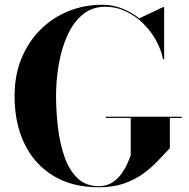

<svg xmlns="http://www.w3.org/2000/svg" viewBox="-20 -780 798 810"><path d="M426.5 -287.5H746.5V-282.5H696.5V-155Q672.5 -129.5 645.2 -100.8Q618 -72 583.5 -47Q549 -22 503.5 -6Q458 10 396.5 10Q285 10 205.8 -37.8Q126.5 -85.5 84 -172Q41.5 -258.5 41.5 -375Q41.5 -462.5 70.5 -533.2Q99.5 -604 150.5 -654.8Q201.5 -705.5 268.5 -732.8Q335.5 -760 411.5 -760Q455 -760 494.8 -744.5Q534.5 -729 567.5 -702.5L668 -750H672.5V-530H668Q660 -570.5 638.2 -609.8Q616.5 -649 583.8 -681.2Q551 -713.5 510.2 -732.5Q469.5 -751.5 424.5 -751.5Q368.5 -751.5 329 -718.8Q289.5 -686 264.8 -631.5Q240 -577 228.2 -510Q216.5 -443 216.5 -375Q216.5 -307 224.8 -239.5Q233 -172 252.8 -116.5Q272.5 -61 307.5 -27.8Q342.5 5.5 396.5 5.5Q428 5.5 451 -8.5Q474 -22.5 490 -43.8Q506 -65 516 -87.2Q526 -109.5 531.5 -125V-282.5H426.5Z"/></svg>

Font: Bodoni* 36pt
Style: Bold
Weight: 700
Version: Version 2.3